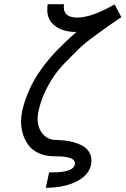

<svg xmlns="http://www.w3.org/2000/svg" viewBox="-20 -757 608 930"><path d="M82 -168Q82 -231.9 123.5 -325Q165 -418 257.8 -515.1Q298.8 -557.1 350.1 -602.1Q285.2 -602.1 247.1 -631.1Q209 -660.2 209 -708Q209 -733.9 211.9 -736.8H290Q289.1 -731 289.1 -722.2Q289.1 -672.4 354 -671.9Q423.8 -671.9 535.2 -735.8L567.9 -673.8Q522.9 -644 504.9 -631.1Q486.8 -618.2 438.5 -583Q390.1 -547.9 361.6 -520Q333 -492.2 294.9 -453.1Q256.8 -414.1 230.5 -371.6Q204.1 -329.1 186 -284.2Q162.1 -219.2 162.1 -183.1Q162.1 -142.1 182.6 -114Q203.1 -85.9 236.8 -80.1L253.9 -79.1Q272 -78.1 291 -76.7Q310.1 -75.2 334.5 -68.6Q358.9 -62 377.9 -52Q397 -42 409.9 -23.4Q422.9 -4.9 422.9 20Q422.9 80.1 361.8 116Q300.8 151.9 202.1 152.8L217.8 78.1H233.9Q342.8 78.1 342.8 33.2Q342.8 0 250 0H246.1Q199.2 0 165.5 -16.1Q131.8 -32.2 114.5 -58.6Q97.2 -85 89.6 -112.1Q82 -139.2 82 -168Z"/></svg>

Font: CMU Sans Serif
Style: Oblique
Weight: 500
Italic angle: -12°
Version: Version 0.7.0